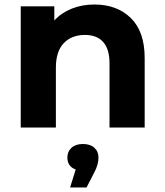

<svg xmlns="http://www.w3.org/2000/svg" viewBox="-20 -566 731 852"><path d="M622 -308V0H466V-284Q466 -348 438 -379.5Q410 -411 357 -411Q298 -411 263 -374.5Q228 -338 228 -266V0H72V-538H221V-475Q252 -509 298 -527.5Q344 -546 399 -546Q499 -546 560.5 -486Q622 -426 622 -308ZM417 133Q417 164 399 198L364 266H291L316 186Q298 180 288.5 166.5Q279 153 279 133Q279 106 297.5 89.5Q316 73 348 73Q380 73 398.5 89.5Q417 106 417 133Z"/></svg>

Font: APTA Sans Regular
Style: Bold Italic
Weight: 700
Version: Version 7.200